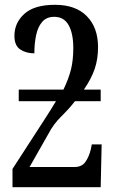

<svg xmlns="http://www.w3.org/2000/svg" viewBox="-20 -779 481 799"><path d="M32 0V-76L157 -269Q189 -318 213 -358H58V-406H244Q266 -452 275.5 -490.5Q285 -529 285 -579Q285 -640 265.5 -674.5Q246 -709 206 -709Q174 -709 156 -688.5Q138 -668 130.5 -633.5Q123 -599 123 -557Q89 -557 64.5 -573Q40 -589 40 -630Q40 -684 81.5 -721.5Q123 -759 209 -759Q295 -759 341.5 -711.5Q388 -664 388 -583Q388 -533 374 -492Q360 -451 329 -406H399V-358H292Q270 -329 236 -295.5Q202 -262 182 -223L103 -84H290Q321 -84 336 -106Q351 -128 358 -158L362 -178H403L399 0Z"/></svg>

Font: Noto Serif ExtraCondensed Medium
Style: Regular
Weight: 500
Width: 2
Designer: Monotype Design Team
Foundry: Monotype Imaging Inc.
Version: Version 2.015